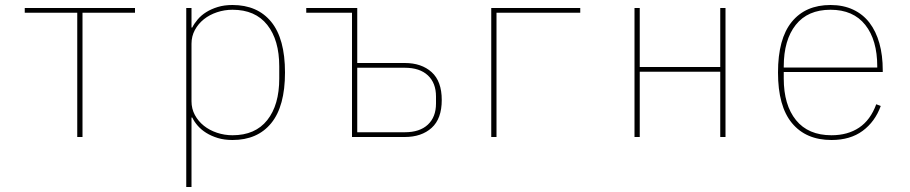

<svg xmlns="http://www.w3.org/2000/svg" viewBox="-20 -548 3640 768"><path d="M289 -497H79V-516H520V-497H310V0H289Z M725 -516H746V-438H749Q757 -454 771 -470.5Q785 -487 805 -499.5Q825 -512 851 -520Q877 -528 910 -528Q1010 -528 1065 -460.5Q1120 -393 1120 -258Q1120 -123 1065 -55.5Q1010 12 910 12Q877 12 851 4Q825 -4 805 -16.5Q785 -29 771 -45Q757 -61 749 -78H746V200H725ZM910 -7Q1001 -7 1049 -67.5Q1097 -128 1097 -234V-282Q1097 -388 1049 -448.5Q1001 -509 910 -509Q878 -509 848 -499Q818 -489 795.5 -471Q773 -453 759.5 -428Q746 -403 746 -373V-143Q746 -113 759.5 -88Q773 -63 795.5 -45Q818 -27 848 -17Q878 -7 910 -7Z M1388 -497H1205V-516H1409V-296H1599Q1666 -296 1706.5 -259.5Q1747 -223 1747 -148Q1747 -73 1706.5 -36.5Q1666 0 1599 0H1388ZM1599 -19Q1659 -19 1691.5 -49.5Q1724 -80 1724 -134V-162Q1724 -216 1691.5 -246.5Q1659 -277 1599 -277H1409V-19Z M1945 -516H2301V-497H1966V0H1945Z M2518 -516H2539V-280H2861V-516H2882V0H2861V-261H2539V0H2518Z M3306 12Q3204 12 3148 -55.5Q3092 -123 3092 -258Q3092 -393 3147 -460.5Q3202 -528 3302 -528Q3353 -528 3392.5 -509.5Q3432 -491 3458 -457Q3484 -423 3497.5 -375Q3511 -327 3511 -267V-260H3115V-234Q3115 -128 3164 -67.5Q3213 -7 3306 -7Q3371 -7 3416.5 -37.5Q3462 -68 3485 -131L3503 -124Q3480 -61 3430.5 -24.5Q3381 12 3306 12ZM3302 -509Q3211 -509 3163 -448.5Q3115 -388 3115 -282V-278H3489V-282Q3489 -388 3441 -448.5Q3393 -509 3302 -509Z"/></svg>

Font: IBM Plex Mono Thin
Style: Regular
Weight: 100
Monospace: yes
Designer: Mike Abbink, Paul van der Laan, Pieter van Rosmalen
Foundry: Bold Monday
Version: Version 2.3